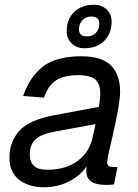

<svg xmlns="http://www.w3.org/2000/svg" viewBox="-20 -780 584 812"><path d="M345 -58Q345 -67 346 -76Q319 -37 271.5 -12.5Q224 12 166 12Q101 12 60.5 -20Q20 -52 20 -112Q20 -181 62 -227Q104 -273 206 -292L398 -328Q401 -344 402.5 -359Q404 -374 404 -384Q404 -424 383.5 -443Q363 -462 310 -462Q250 -462 216.5 -440Q183 -418 166 -367L78 -374Q105 -454 161 -498Q217 -542 324 -542Q411 -542 449.5 -503Q488 -464 488 -392Q488 -370 482.5 -336Q477 -302 469 -263.5Q461 -225 452.5 -189Q444 -153 438.5 -127Q433 -101 433 -93Q433 -74 456 -74H477L462 0Q448 2 428 2Q387 2 366 -12Q345 -26 345 -58ZM106 -126Q106 -95 123.5 -78.5Q141 -62 180 -62Q258 -62 308.5 -99.5Q359 -137 372 -200Q374 -210 377.5 -224.5Q381 -239 384 -255L214 -224Q156 -214 131 -191.5Q106 -169 106 -126ZM337 -576Q304 -576 283 -596.5Q262 -617 262 -648Q262 -698 293.5 -729Q325 -760 377 -760Q410 -760 431 -740Q452 -720 452 -688Q452 -639 421 -607.5Q390 -576 337 -576ZM348 -626Q371 -626 385.5 -641Q400 -656 400 -680Q400 -710 366 -710Q344 -710 329 -695Q314 -680 314 -656Q314 -626 348 -626Z"/></svg>

Font: Geist Regular
Style: Italic
Weight: 400
Italic angle: -12°
Designer: Basement.studio, Andrés Briganti, Mateo Zaragoza
Foundry: Basement.studio, Vercel, Andrés Briganti, Guido Ferreyra, Mateo Zaragoza
Version: Version 1.500; ttfautohint (v1.8.4.7-5d5b)